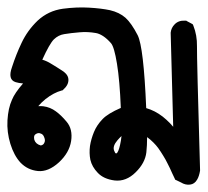

<svg xmlns="http://www.w3.org/2000/svg" viewBox="-25 -294 559 517"><path d="M462.4 197.3 450.2 191.4 446.8 189.9 445.3 186.5Q441.9 179.7 438.7 172.6Q435.5 165.5 432.4 158.7Q429.2 151.9 425.8 145.5Q423.3 140.6 420.7 135.7Q418 130.9 414.8 125.7Q411.6 120.6 408.2 115.2Q404.8 109.9 400.9 104.5Q395.5 97.2 387.9 89.6Q380.4 82 371.1 75.2Q371.1 97.7 369.1 116.2Q365.7 145 340.3 169.9Q327.6 182.6 313.2 188.2Q298.8 193.8 283.2 191.9Q253.9 188 238.3 171.4Q222.7 155.3 218.3 136.2Q214.8 118.7 217.3 99.1Q220.2 80.6 228 61.5Q235.8 42.5 251.5 26.4Q265.6 11.7 300.3 -3.4Q297.4 -77.1 290 -122.3Q282.7 -167.5 273.9 -177.7Q263.2 -189.9 252.7 -196.8Q242.2 -203.6 232.9 -205.1Q210.4 -209 189 -207Q166 -205.1 147.9 -202.1Q132.3 -199.7 120.1 -188Q108.4 -176.3 88.9 -133.3Q101.6 -129.4 112.3 -122.6Q119.6 -118.2 127.2 -113.5Q134.8 -108.9 142.1 -104Q148.9 -99.6 152.8 -95.2Q158.7 -88.4 159.2 -80.6Q159.7 -72.8 156 -65.7Q152.3 -58.6 145 -52.2L143.6 -50.8L141.1 -50.3Q130.4 -47.4 119.6 -41.7Q108.9 -36.1 97.7 -27.3Q86.4 -18.1 78.1 -8.3Q82 -8.3 85.2 -8.3Q88.4 -8.3 91.8 -7.8Q110.4 -5.4 125.5 5.9Q139.6 16.1 154.3 33.7Q171.4 53.7 166.5 85.9Q161.6 117.2 133.8 143.1Q105 169.4 76.7 166.5Q49.3 163.6 30.3 144Q12.7 125 2.9 93.3Q-6.8 61.5 -4.9 29.8Q-3.9 13.7 -1 0Q2 -13.7 7.3 -25.4Q14.6 -43.5 37.1 -69.3Q24.9 -70.3 17.1 -72.8Q-4.9 -79.6 7.3 -113.3Q18.1 -147 33.2 -178.7Q48.8 -211.9 76.2 -238.3Q105 -265.1 144.5 -270.5Q182.1 -275.4 214.8 -273.4Q247.6 -271.5 271 -266.6Q296.4 -260.7 313 -246.1Q329.1 -231.4 345.7 -199.2Q361.8 -167.5 368.7 -2.9Q380.4 0.5 391.4 6.1Q402.3 11.7 413.1 20Q418 23.9 422.9 28.3Q427.7 32.7 432.4 37.4Q437 42 441.4 47.4L434.6 -204.6V-205.6V-206.1Q436 -219.2 445.3 -228.5Q456.1 -239.7 474.1 -238.3H476.6L478 -237.3L490.7 -230.5L494.1 -228.5L495.6 -225.1Q505.9 -199.2 505.4 -169.4Q504.9 -141.6 513.7 163.6V164.6V165.5Q511.2 180.7 505.9 189.5Q499 201.7 486.6 203.1Q474.1 204.6 462.4 197.3ZM289.6 118.7Q291 117.2 293.5 112.1Q295.9 106.9 298.3 96.2Q300.8 85.4 302.2 72.3Q296.9 77.1 291 84Q277.8 99.6 282.2 111.3Q283.7 115.2 284.9 117.2Q286.1 119.1 287.1 118.9Q288.1 118.7 289.6 118.7ZM85 97.7Q88.9 96.7 90.8 95.2Q92.8 93.8 94.2 90.8Q97.7 84.5 94.2 76.2Q92.8 71.8 90.3 69.1Q87.9 66.4 84 65.4Q78.1 62.5 70.8 67.4Q64.9 70.8 67.4 82.5Q71.3 94.2 85 97.7Z"/></svg>

Font: NaikaiFont
Style: Bold
Weight: 700
Version: Version 1.89